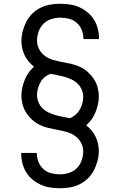

<svg xmlns="http://www.w3.org/2000/svg" viewBox="-20 -851 640 1022"><path d="M299 151Q273 151 247 147Q221 143 197.5 132.5Q174 122 153.5 105Q133 88 119.5 66Q106 44 99.5 18.5Q93 -7 93 -33V-37H176V-34Q176 -11 185 11.5Q194 34 211.5 49.5Q229 65 252 71Q275 77 299 77Q323 77 347 69.5Q371 62 388.5 44.5Q406 27 414.5 3Q423 -21 423 -45Q423 -70 411 -92Q399 -114 379 -128Q359 -142 335 -148.5Q311 -155 287 -159.5Q263 -164 239 -169.5Q215 -175 193 -185.5Q171 -196 152.5 -212.5Q134 -229 120.5 -249.5Q107 -270 100.5 -294Q94 -318 94 -342Q94 -364 99 -385.5Q104 -407 112 -427Q120 -447 132.5 -464.5Q145 -482 161 -496Q146 -508 133 -523Q120 -538 111.5 -556Q103 -574 98.5 -593.5Q94 -613 94 -632Q94 -659 101 -685.5Q108 -712 120.5 -736Q133 -760 152.5 -779Q172 -798 196.5 -810Q221 -822 247.5 -826.5Q274 -831 301 -831Q327 -831 353 -827Q379 -823 402.5 -812.5Q426 -802 446.5 -785Q467 -768 480.5 -746Q494 -724 500.5 -698.5Q507 -673 507 -647V-643H424V-646Q424 -669 415 -691.5Q406 -714 388.5 -729.5Q371 -745 348 -751Q325 -757 301 -757Q277 -757 253 -749.5Q229 -742 211.5 -724.5Q194 -707 185.5 -683Q177 -659 177 -635Q177 -610 189 -588Q201 -566 221 -552Q241 -538 265 -531.5Q289 -525 313 -520.5Q337 -516 361 -510.5Q385 -505 407 -494.5Q429 -484 447.5 -467.5Q466 -451 479.5 -430.5Q493 -410 499.5 -386Q506 -362 506 -338Q506 -316 501 -294.5Q496 -273 488 -253Q480 -233 467.5 -215.5Q455 -198 439 -184Q454 -172 467 -157Q480 -142 488.5 -124Q497 -106 501.5 -86.5Q506 -67 506 -48Q506 -21 499 5.5Q492 32 479.5 56Q467 80 447.5 99Q428 118 403.5 130Q379 142 352.5 146.5Q326 151 299 151ZM351 -222H352Q368 -228 382 -240Q396 -252 404.5 -267Q413 -282 418 -299.5Q423 -317 423 -334Q423 -354 415.5 -372.5Q408 -391 394 -405Q380 -419 362 -427.5Q344 -436 325 -441.5Q306 -447 287 -450.5Q268 -454 249 -458Q232 -452 218 -440.5Q204 -429 195.5 -413.5Q187 -398 182 -380.5Q177 -363 177 -346Q177 -326 184.5 -307.5Q192 -289 206 -275Q220 -261 238 -252.5Q256 -244 275 -238.5Q294 -233 313 -229.5Q332 -226 351 -222Z"/></svg>

Font: Iosevka HT Extended
Style: Regular
Weight: 400
Width: 7
Monospace: yes
Designer: Belleve Invis
Foundry: Belleve Invis
Version: Version 32.3.0; ttfautohint (v1.8.4)